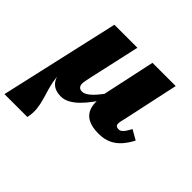

<svg xmlns="http://www.w3.org/2000/svg" viewBox="-235 -744 1198 1198"><g transform="rotate(45 363.5 -145.5)"><path d="M211 12Q181 12 159 2.5Q137 -7 123 -26.5Q109 -46 102.5 -75Q96 -104 95 -143L109 -162Q102 -103 107 -57.5Q112 -12 123 26.5Q134 65 144.5 100Q155 135 159 171.5Q163 208 154 250H-48L131 -541H334L258 -199Q254 -180 251 -165.5Q248 -151 248 -139Q248 -123 256.5 -113Q265 -103 283 -103Q297 -103 313.5 -112.5Q330 -122 347.5 -139.5Q365 -157 384 -182Q403 -207 423 -237V-175Q399 -137 374 -103.5Q349 -70 322.5 -44Q296 -18 268 -3Q240 12 211 12ZM540 10Q488 10 453.5 -6Q419 -22 403.5 -53.5Q388 -85 390 -130Q391 -136 391.5 -141.5Q392 -147 392.5 -152.5Q393 -158 393 -162L383 -150L467 -541H672L596 -188Q592 -169 589 -157Q586 -145 584.5 -137.5Q583 -130 583 -122Q583 -110 590 -104Q597 -98 610 -98Q623 -98 632.5 -105.5Q642 -113 651.5 -127Q661 -141 671 -161L736 -124Q716 -85 689.5 -54.5Q663 -24 627 -7Q591 10 540 10Z"/></g></svg>

Font: Roboto Serif 20pt ExtraBold
Style: Italic
Weight: 800
Italic angle: -10°
Version: Version 1.007